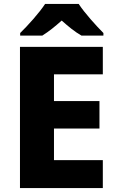

<svg xmlns="http://www.w3.org/2000/svg" viewBox="-20 -951 590 971"><path d="M378 -931H208C178 -885 120 -821 82 -784V-771H194C229 -793 257 -816 292 -847C327 -816 357 -791 392 -771H503V-784C468 -819 408 -885 378 -931ZM500 0V-141H253V-301H483V-440H253V-575H500V-714H81V0Z"/></svg>

Font: Noto Sans Lao ExtraBold
Style: Regular
Weight: 800
Designer: Monotype Design Team
Foundry: Monotype Imaging Inc.
Version: Version 2.003